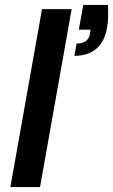

<svg xmlns="http://www.w3.org/2000/svg" viewBox="-20 -757 458 777"><path d="M22 0 150 -720H270L142 0ZM281 -531 290 -581Q314 -581 327 -590.5Q340 -600 344 -619L346 -637H299L317 -737H417Q418 -709 417.5 -687.5Q417 -666 413 -643Q403 -588 369.5 -559.5Q336 -531 281 -531Z"/></svg>

Font: DM Sans 24pt SemiBold
Style: Italic
Weight: 600
Italic angle: -10°
Designer: Colophon Foundry, Jonny Pinhorn
Foundry: Colophon Foundry
Version: Version 4.004;gftools[0.9.30]